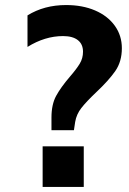

<svg xmlns="http://www.w3.org/2000/svg" viewBox="-20 -741 513 761"><path d="M242 -721Q307 -721 357 -699.5Q407 -678 435 -639Q463 -600 463 -550Q463 -497 437 -459.5Q411 -422 361 -375Q322 -338 302.5 -313Q283 -288 278 -258L273 -225H184V-275Q184 -327 202.5 -361Q221 -395 257 -437Q283 -467 296 -488.5Q309 -510 309 -536Q309 -566 288.5 -582Q268 -598 230 -598Q158 -598 89 -555V-680Q155 -721 242 -721ZM149 0V-161H312V0Z"/></svg>

Font: Muli ExtraBold
Style: Regular
Weight: 800
Designer: Vernon Adams
Foundry: Vernon Adams
Version: Version 2.000